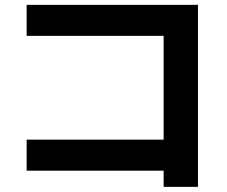

<svg xmlns="http://www.w3.org/2000/svg" viewBox="-20 -754 920 777"><path d="M642.2 2.2V-63.3H87.8V-188.9H642.2V-608.9H87.8V-734.4H781.1V2.2Z"/></svg>

Font: Paperlogy 7 Bold
Style: Regular
Weight: 700
Designer: redesigned by Lee Juim, glyphs from Gmarket Sans & Montserrat
Foundry: PT&
Version: Version 1.001